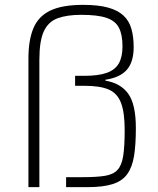

<svg xmlns="http://www.w3.org/2000/svg" viewBox="-20 -770 652 790"><path d="M97 0V-530Q97 -605 117.5 -654Q138 -703 187 -726.5Q236 -750 322 -750Q384 -750 424 -739Q464 -728 487.5 -706.5Q511 -685 520.5 -652Q530 -619 530 -576Q530 -515 502 -483Q474 -451 414 -442V-438Q476 -428 507.5 -384.5Q539 -341 539 -243Q539 -174 531.5 -128Q524 -82 503.5 -53.5Q483 -25 443.5 -12.5Q404 0 340 0H252V-41H320Q377 -41 411.5 -46.5Q446 -52 463.5 -71Q481 -90 487 -129Q493 -168 493 -235Q493 -307 478 -346.5Q463 -386 427.5 -401.5Q392 -417 327 -417H289V-458H327Q384 -458 418.5 -470Q453 -482 468.5 -508.5Q484 -535 484 -579Q484 -627 469.5 -655.5Q455 -684 418.5 -696.5Q382 -709 314 -709Q256 -709 217.5 -695Q179 -681 160.5 -641.5Q142 -602 142 -524V0Z"/></svg>

Font: Saira Thin ExtraLight
Style: Regular
Weight: 250
Version: Version 1.101